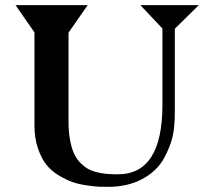

<svg xmlns="http://www.w3.org/2000/svg" viewBox="-20 -705 821 740"><path d="M654.8 -595.2 653.8 -591.8V-276.9Q653.8 -212.4 644.5 -175.3Q635.3 -138.2 612.8 -96.2Q585 -45.4 528.6 -15.1Q472.2 15.1 397 15.1Q376.5 15.1 361.6 14.6Q346.7 14.2 314.7 9.5Q282.7 4.9 259 -3.4Q235.4 -11.7 206.1 -29.3Q176.8 -46.9 158 -71Q139.2 -95.2 126 -134Q112.8 -172.9 112.8 -221.2V-580.1L40 -685.1H317.9L244.1 -579.1V-235.8Q244.1 -197.3 249.8 -166.5Q255.4 -135.7 264.6 -114.7Q273.9 -93.8 288.6 -78.6Q303.2 -63.5 318.4 -54.7Q333.5 -45.9 354.2 -41Q375 -36.1 392.8 -34.7Q410.6 -33.2 434.1 -33.2Q606 -33.2 606 -300.8V-595.2L521 -685.1H746.1Z"/></svg>

Font: Bluu Next
Style: Bold
Weight: 700
Designer: Jean-Baptiste Morizot, Igor Stepanchenko (Cyrillic)
Foundry: Igor Stepanchenko
Version: Version 1.005